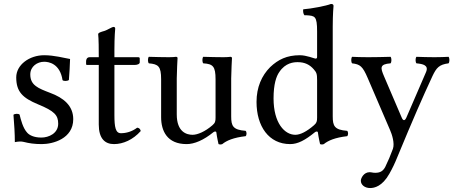

<svg xmlns="http://www.w3.org/2000/svg" viewBox="-20 -718 2298 970"><path d="M48 -138C52 -89 55 -42 55 0C65 -2 75 -3 80 -3C87 -3 93 -3 100 -1C127 6 154 10 191 10C247 10 350 -17 350 -116C350 -184 301 -224 233 -249C173 -272 133 -287 133 -342C133 -383 169 -406 203 -406C225 -406 283 -398 296 -313C302 -307 322 -308 328 -314C331 -350 333 -387 334 -420C303 -425 255 -439 203 -439C129 -439 62 -391 62 -327C62 -254 95 -223 172 -191C255 -157 274 -136 274 -93C274 -44 226 -23 189 -23C150 -23 128 -36 118 -47C96 -70 85 -114 79 -139C73 -145 54 -144 48 -138Z M433 -429C419 -429 415 -417 415 -409V-396C415 -391 416 -390 420 -390H479V-89C479 -18 510 10 556 10C602 10 652 -12 691 -56C689 -66 683 -72 673 -73C647 -53 617 -45 591 -45C564 -45 558 -75 558 -137V-390H662C672 -390 686 -394 686 -403V-423C686 -427 683 -429 678 -429H558V-468C558 -533 562 -573 562 -573C562 -579 559 -582 554 -582C550 -582 541 -578 532 -573C521 -567 511 -562 498 -559C486 -555 476 -552 476 -545C476 -533 479 -540 479 -429Z M923 10C962 10 1009 -10 1058 -50C1063 -54 1072 -56 1073 -49C1076 -24 1084 10 1084 10C1092 13 1097 12 1103 10C1125 -8 1160 -23 1221 -30C1227 -36 1227 -51 1221 -57C1157 -62 1148 -81 1148 -130V-322C1148 -352 1152 -425 1152 -425C1152 -428 1149 -431 1144 -431C1139 -430 1124 -429 1109 -429C1077 -429 1041 -430 1007 -431C1001 -425 1001 -404 1007 -398C1056 -395 1069 -383 1069 -317V-124C1069 -105 1067 -97 1053 -85C1016 -53 978 -37 953 -37C923 -37 873 -51 873 -140V-322C873 -352 877 -425 877 -425C877 -428 874 -431 869 -431C864 -430 849 -429 834 -429C802 -429 766 -430 732 -431C726 -425 726 -404 732 -398C780 -394 794 -383 794 -318V-126C794 -57 824 10 923 10Z M1571 -50C1576 -54 1585 -56 1586 -49C1589 -25 1597 10 1597 10C1605 13 1610 12 1616 10C1638 -8 1673 -23 1734 -30C1740 -36 1740 -51 1734 -57C1670 -62 1661 -81 1661 -130V-583C1661 -648 1665 -688 1665 -688C1665 -695 1661 -698 1652 -698C1627 -688 1552 -674 1512 -671C1510 -663 1512 -647 1518 -641C1521 -641 1524 -641 1527 -641C1571 -638 1582 -638 1582 -559V-431C1582 -424 1580 -422 1573 -422C1569 -422 1528 -439 1495 -439C1429 -439 1385 -417 1345 -379C1302 -336 1276 -277 1276 -203C1276 -80 1338 10 1446 10C1485 10 1522 -10 1571 -50ZM1582 -124C1582 -105 1580 -97 1566 -85C1529 -53 1497 -37 1472 -37C1418 -37 1362 -96 1362 -221C1362 -293 1376 -333 1391 -354C1422 -401 1464 -404 1484 -404C1520 -404 1545 -391 1565 -368C1579 -352 1582 -345 1582 -314Z M1947 160C1963 132 1976 104 1988 74C2068 -119 2113 -222 2165 -334C2185 -376 2199 -392 2246 -398C2252 -404 2252 -425 2246 -431C2226 -430 2203 -429 2175 -429C2145 -429 2114 -430 2084 -431C2078 -425 2078 -404 2084 -398C2116 -395 2148 -389 2132 -353L2033 -124C2026 -108 2017 -105 2009 -125L1920 -333C1902 -375 1897 -394 1953 -398C1959 -404 1959 -425 1953 -431C1916 -430 1876 -429 1840 -429C1806 -429 1779 -430 1759 -431C1753 -425 1753 -404 1759 -398C1799 -393 1812 -384 1838 -323L1951 -60C1960 -40 1975 6 1965 34C1953 67 1941 95 1926 126C1915 146 1901 155 1876 155C1862 155 1858 152 1847 152C1818 152 1803 182 1803 195C1803 216 1823 232 1850 232C1871 232 1911 224 1947 160Z"/></svg>

Font: Libertinus Serif
Style: Regular
Weight: 400
Designer: Philipp H. Poll, Khaled Hosny
Foundry: Caleb Maclennan
Version: Version 7.050;RELEASE